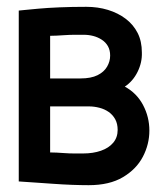

<svg xmlns="http://www.w3.org/2000/svg" viewBox="-20 -532 488 563"><path d="M346 -278Q370 -294 383.5 -321.5Q397 -349 396 -378Q396 -411 383.5 -435.5Q371 -460 348.5 -477Q326 -494 296.5 -503Q267 -512 233 -512Q191 -512 155 -510.5Q119 -509 92 -506.5Q65 -504 50 -502.5Q35 -501 35 -501V0Q35 0 49 1Q63 2 86 3.5Q109 5 136.5 7Q164 9 191 10Q218 11 240 11Q301 11 340.5 -12.5Q380 -36 399 -72.5Q418 -109 418 -149Q418 -189 399.5 -224Q381 -259 346 -278ZM226 -430Q240 -430 253.5 -426.5Q267 -423 278.5 -415.5Q290 -408 296.5 -396.5Q303 -385 303 -369Q303 -352 294 -336.5Q285 -321 266 -311.5Q247 -302 216 -302H127V-427Q134 -427 145.5 -427.5Q157 -428 171 -429Q185 -430 199.5 -430Q214 -430 226 -430ZM224 -82Q211 -82 197 -82Q183 -82 170 -83Q157 -84 146 -84.5Q135 -85 127 -85V-220H241Q256 -220 271.5 -216Q287 -212 299 -203.5Q311 -195 318 -182Q325 -169 325 -151Q325 -129 312 -113.5Q299 -98 276 -90Q253 -82 224 -82Z"/></svg>

Font: Advent Pro SemiBold
Style: Regular
Weight: 600
Designer: VivaRado, Andreas Kalpakidis
Foundry: VivaRado, Andreas Kalpakidis
Version: Version 3.000